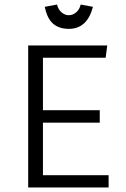

<svg xmlns="http://www.w3.org/2000/svg" viewBox="-20 -825 553 845"><path d="M169 -54H458V0H104V-625H452L445 -571H169V-340H419V-285H169ZM177 -795 231 -805Q236 -783 251 -770.5Q266 -758 283 -758Q300 -758 315 -770.5Q330 -783 335 -805L389 -795Q364 -698 283 -698Q241 -698 214.5 -720Q188 -742 177 -795Z"/></svg>

Font: Changa ExtraLight
Style: Regular
Weight: 275
Designer: Eduardo Rodriguez Tunni
Foundry: Eduardo Rodriguez Tunni
Version: Version 2.002; ttfautohint (v1.5) -l 8 -r 50 -G 200 -x 14 -H